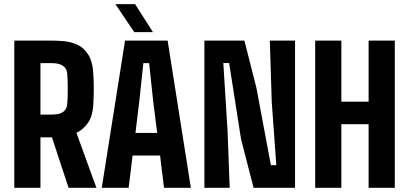

<svg xmlns="http://www.w3.org/2000/svg" viewBox="-20 -888 1934 908"><path d="M47.6 0V-696H225.5Q251.9 -696 284.3 -693Q316.7 -690 347.2 -675.7Q377.6 -661.4 398.3 -628.1Q419 -594.8 421.6 -533.8Q422.6 -518 423 -503.3Q423.4 -488.6 423.4 -473Q423.4 -457.5 423.1 -439.9Q422.8 -422.3 421.6 -400.6Q419.2 -339.9 396.3 -307.4Q373.4 -275 341.5 -259.7L435.9 0H304.2L225.7 -238.5H171.3V0ZM171.3 -346.1H225.4Q247.2 -346.1 262.9 -351Q278.5 -355.9 287.3 -367.1Q296.2 -378.3 297.9 -396.7Q299.4 -410.9 299.9 -430.3Q300.4 -449.8 300.4 -470.2Q300.4 -490.6 299.7 -509.2Q298.9 -527.7 297.9 -540.2Q296.5 -556.3 287.8 -567.3Q279.1 -578.2 263.5 -583.8Q248 -589.3 225.5 -589.3H171.3Z M461.3 0 571.4 -696H772.7L882.6 0H755.6L737 -152.5H607L588.4 0ZM620.6 -259.4H723.4L704 -412.9L685.4 -589.3H657.8L639.2 -412.7ZM615 -736 525.7 -868.4H618.9L703.4 -736Z M946.6 0V-696H1135.8L1192.2 -474.5L1261.1 -106.7H1286.8L1265.2 -404.5L1256 -696H1375.3V0H1179.2L1119.8 -230.9L1063.6 -590.1H1036.1L1056.3 -266.2L1066.2 0Z M1470.6 0V-696H1594.3V-407.3H1723.2V-696H1847V0H1723.2V-300.6H1594.3V0Z"/></svg>

Font: Big Shoulders Text SC Thin
Style: Regular
Weight: 100
Designer: Patric King
Foundry: XO Type Co
Version: Version 2.002